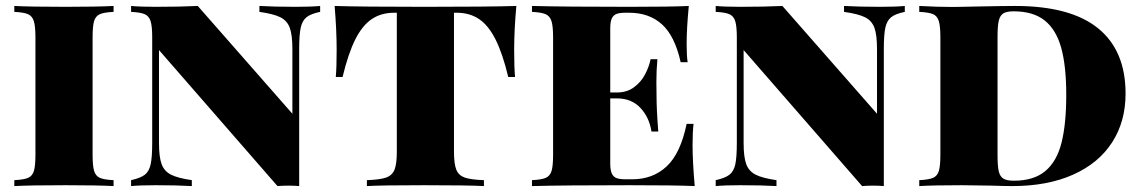

<svg xmlns="http://www.w3.org/2000/svg" viewBox="-20 -628 3856 648"><path d="M292.5 -502V-106Q292.5 -68.4 297.6 -51.3Q302.7 -34.2 316.9 -27.8Q331.1 -21.5 363.3 -20V0Q308.6 -2.9 201.7 -2.9Q82.5 -2.9 28.3 0V-20Q60.5 -21.5 75 -27.8Q89.4 -34.2 94.5 -51.3Q99.6 -68.4 99.6 -106V-502Q99.6 -539.6 94.2 -556.6Q88.9 -573.7 74.5 -580.1Q60.1 -586.4 28.3 -587.9V-607.9Q82.5 -605 201.7 -605Q308.6 -605 363.3 -607.9V-587.9Q331.1 -586.4 316.9 -580.1Q302.7 -573.7 297.6 -556.9Q292.5 -540 292.5 -502Z M989.7 -461.9V0Q972.2 -1.5 953.1 -1.5Q935.1 -1.5 916.5 0L516.6 -459V-146Q516.6 -98.1 525.4 -74.2Q534.2 -50.3 556.9 -38.6Q579.6 -26.9 627.4 -20V0Q578.6 -2.9 505.4 -2.9Q452.6 -2.9 422.4 0V-20Q454.1 -26.9 468.8 -38.3Q483.4 -49.8 488.5 -73.7Q493.7 -97.7 493.7 -146V-502Q493.7 -539.6 488.3 -556.6Q482.9 -573.7 468.5 -580.1Q454.1 -586.4 422.4 -587.9V-607.9Q452.6 -605 505.4 -605Q587.4 -605 647.5 -607.9L966.8 -244.1V-461.9Q966.8 -510.3 958 -534.2Q949.2 -558.1 926.5 -569.6Q903.8 -581.1 855.5 -587.9V-607.9Q905.3 -605 977.5 -605Q1030.8 -605 1060.5 -607.9V-587.9Q1028.8 -581.5 1014.4 -569.8Q1000 -558.1 994.9 -534.4Q989.7 -510.7 989.7 -461.9Z M1715.3 -460Q1715.3 -399.9 1718.3 -368.2H1695.3Q1676.3 -447.8 1652.3 -495.1Q1628.4 -542.5 1596.7 -563.7Q1564.9 -585 1521.5 -585H1512.2V-116.2Q1512.2 -74.7 1520 -55.4Q1527.8 -36.1 1548.3 -28.8Q1568.8 -21.5 1613.3 -20V0Q1558.6 -2.9 1411.6 -2.9Q1266.6 -2.9 1218.3 0V-20Q1262.7 -21.5 1283.2 -28.8Q1303.7 -36.1 1311.5 -55.4Q1319.3 -74.7 1319.3 -116.2V-585H1310.5Q1266.6 -585 1234.9 -563.7Q1203.1 -542.5 1179.2 -495.1Q1155.3 -447.8 1136.2 -368.2H1113.3Q1116.2 -399.9 1116.2 -460Q1116.2 -525.4 1109.4 -607.9Q1198.2 -605 1411.6 -605Q1630.4 -605 1722.7 -607.9Q1715.3 -527.3 1715.3 -460Z M2324.7 0Q2259.8 -2.9 2105.5 -2.9Q1885.7 -2.9 1775.4 0V-20Q1807.6 -21.5 1822 -27.8Q1836.4 -34.2 1841.6 -51.3Q1846.7 -68.4 1846.7 -106V-502Q1846.7 -539.6 1841.3 -556.6Q1835.9 -573.7 1821.5 -580.1Q1807.1 -586.4 1775.4 -587.9V-607.9Q1885.7 -605 2105.5 -605Q2245.6 -605 2304.7 -607.9Q2297.4 -531.7 2297.4 -480Q2297.4 -439 2300.8 -418H2277.3Q2257.3 -507.3 2213.9 -546.1Q2170.4 -585 2103.5 -585H2090.8Q2071.8 -585 2061 -581.1Q2050.3 -577.1 2044.9 -565.9Q2039.6 -554.7 2039.6 -532.2V-315.9H2062.5Q2095.7 -315.9 2119.4 -333.3Q2143.1 -350.6 2156.7 -376.2Q2170.4 -401.9 2175.8 -428.2H2198.7Q2195.3 -391.1 2195.3 -351.6L2195.8 -306.2Q2195.8 -257.3 2201.7 -184.1H2178.7Q2171.4 -231.9 2141.4 -263.9Q2111.3 -295.9 2062.5 -295.9H2039.6V-76.2Q2039.6 -53.7 2044.9 -42.2Q2050.3 -30.8 2061 -26.9Q2071.8 -22.9 2090.8 -22.9H2113.8Q2183.6 -22.9 2230.2 -66.7Q2276.9 -110.4 2297.4 -210H2320.8Q2317.4 -183.1 2317.4 -138.2Q2317.4 -83 2324.7 0Z M2962.9 -461.9V0Q2945.3 -1.5 2926.3 -1.5Q2908.2 -1.5 2889.6 0L2489.7 -459V-146Q2489.7 -98.1 2498.5 -74.2Q2507.3 -50.3 2530 -38.6Q2552.7 -26.9 2600.6 -20V0Q2551.8 -2.9 2478.5 -2.9Q2425.8 -2.9 2395.5 0V-20Q2427.2 -26.9 2441.9 -38.3Q2456.5 -49.8 2461.7 -73.7Q2466.8 -97.7 2466.8 -146V-502Q2466.8 -539.6 2461.4 -556.6Q2456.1 -573.7 2441.7 -580.1Q2427.2 -586.4 2395.5 -587.9V-607.9Q2425.8 -605 2478.5 -605Q2560.5 -605 2620.6 -607.9L2939.9 -244.1V-461.9Q2939.9 -510.3 2931.2 -534.2Q2922.4 -558.1 2899.7 -569.6Q2877 -581.1 2828.6 -587.9V-607.9Q2878.4 -605 2950.7 -605Q3003.9 -605 3033.7 -607.9V-587.9Q3002 -581.5 2987.5 -569.8Q2973.1 -558.1 2968 -534.4Q2962.9 -510.7 2962.9 -461.9Z M3778.8 -312Q3778.8 -217.8 3733.4 -147.5Q3688 -77.1 3601.8 -38.6Q3515.6 0 3396.5 0Q3369.1 0 3326.7 -1.5Q3224.1 -2.9 3226.6 -2.9Q3130.9 -2.9 3082.5 0V-20Q3114.7 -21.5 3129.2 -27.8Q3143.6 -34.2 3148.7 -51.3Q3153.8 -68.4 3153.8 -106V-502Q3153.8 -540 3148.4 -557.1Q3143.1 -574.2 3128.9 -580.3Q3114.7 -586.4 3082.5 -587.9V-607.9Q3144 -604.5 3195.8 -604.5L3224.6 -605L3274.4 -606Q3367.2 -607.9 3405.8 -607.9Q3592.8 -607.9 3685.8 -532.7Q3778.8 -457.5 3778.8 -312ZM3346.7 -503.9V-104Q3346.7 -67.4 3350.8 -49.8Q3355 -32.2 3366.5 -25.1Q3377.9 -18.1 3401.9 -18.1Q3469.2 -18.1 3508.1 -50.8Q3546.9 -83.5 3562.7 -146.5Q3578.6 -209.5 3578.6 -308.1Q3578.6 -405.3 3561.5 -466.8Q3544.4 -528.3 3505.6 -559.1Q3466.8 -589.8 3400.9 -589.8Q3377.4 -589.8 3366.2 -582.8Q3355 -575.7 3350.8 -557.9Q3346.7 -540 3346.7 -503.9Z"/></svg>

Font: TypoPRO Playfair Display SC
Style: Regular
Weight: 900
Designer: Claus Eggers Sørensen
Foundry: Claus Eggers Sørensen
Version: Version 1.004;PS 001.004;hotconv 1.0.70;makeotf.lib2.5.58329